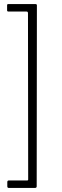

<svg xmlns="http://www.w3.org/2000/svg" viewBox="-20 -762 308 947"><path d="M161 157Q161 165 152 165H24Q16 165 16 157V136Q16 128 24 128H113Q117 128 118 127Q119 126 119 122L118 -697Q118 -705 111 -705H22Q15 -705 15 -711V-737Q15 -742 22 -742H154Q162 -742 162 -736Z"/></svg>

Font: Libre Franklin Thin
Style: Regular
Weight: 250
Designer: Pablo Impallari, Rodrigo Fuenzalida
Foundry: Impallari Type
Version: Version 1.002; ttfautohint (v1.5)